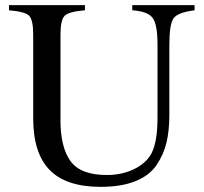

<svg xmlns="http://www.w3.org/2000/svg" viewBox="-20 -711 794 746"><path d="M215 -243Q215 -139 254 -85Q293 -31 395 -31Q453 -31 500 -53.5Q547 -76 568 -114Q592 -159 592 -256V-538Q592 -616 573 -641.5Q554 -667 494 -671V-691H736V-671Q671 -663 654.5 -640Q638 -617 638 -538V-265Q638 -204 627 -157.5Q616 -111 588.5 -70Q561 -29 506 -7Q451 15 371 15Q237 15 173 -50.5Q109 -116 109 -251V-577Q109 -635 92.5 -650.5Q76 -666 15 -671V-691H310V-671Q247 -666 231 -649.5Q215 -633 215 -577Z"/></svg>

Font: MM Ethnic
Style: Regular
Weight: 400
Designer: Khon Soe Zaw Thu
Version: Version 1.00 July 18, 2016, initial release